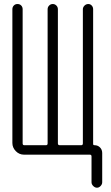

<svg xmlns="http://www.w3.org/2000/svg" viewBox="-20 -750 540 931"><path d="M96.7 0Q73.2 0 56.6 -17.1Q40 -34.2 40 -56.6V-705.1Q40 -715.8 46.9 -723.1Q53.7 -730.5 64.9 -730.5Q76.2 -730.5 83 -723.1Q89.8 -715.8 89.8 -705.1V-54.7Q89.8 -45.9 97.7 -45.9H203.1Q210.9 -45.9 210.9 -54.7V-705.1Q210.9 -715.8 218.3 -723.1Q225.6 -730.5 235.8 -730.5Q246.1 -730.5 253.4 -723.1Q260.7 -715.8 260.7 -705.1V-54.7Q260.7 -45.9 269.5 -45.9H374Q381.8 -45.9 381.8 -54.7V-705.1Q381.8 -714.8 389.6 -722.7Q397.5 -730.5 408.2 -730.5Q418 -730.5 424.8 -723.1Q431.6 -715.8 431.6 -705.1V-51.8Q431.6 -45.9 438.5 -45.9Q454.1 -45.9 464.8 -35.2Q475.6 -24.4 475.6 -7.8V133.8Q475.6 143.6 467.8 151.9Q460 160.2 450.2 160.2Q440.4 160.2 432.1 151.9Q423.8 143.6 423.8 133.8V8.8Q423.8 0 416 0Z"/></svg>

Font: Rounded Mgen+ 1m light
Style: Regular
Weight: 200
Designer: [Source Han Sans]
Ryoko NISHIZUKA  (kana & ideographs); Paul D. Hunt (Latin, Greek & Cyrillic); Wenlong ZHANG  (bopomofo
Version: Version 1.059.20150602